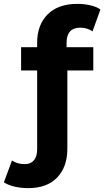

<svg xmlns="http://www.w3.org/2000/svg" viewBox="-101 -770 539 992"><path d="M45 202Q9 202 -24.5 194.5Q-58 187 -81 172L-39 59Q-12 78 27 78Q57 78 74 58.5Q91 39 91 0V-406H8V-526H91V-550Q91 -641 145 -695.5Q199 -750 299 -750Q332 -750 364 -743Q396 -736 418 -721L377 -608Q364 -617 348 -622Q332 -627 314 -627Q243 -627 243 -549V-526H381V-406H247V-1Q247 92 194.5 147Q142 202 45 202Z"/></svg>

Font: Montserrat
Style: Bold
Weight: 700
Designer: Julieta Ulanovsky
Foundry: Julieta Ulanovsky
Version: Version 9.000; ttfautohint (v1.8.4.7-5d5b)